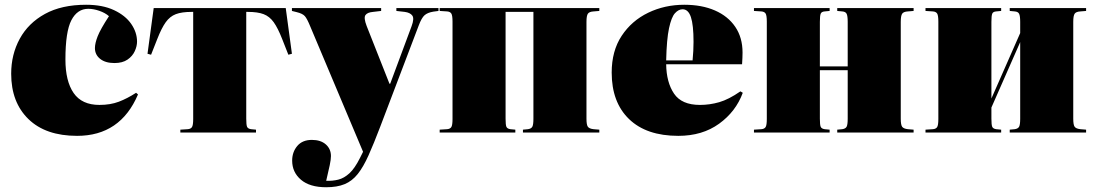

<svg xmlns="http://www.w3.org/2000/svg" viewBox="-20 -557 4610 807"><path d="M304 14Q172 14 99.5 -56.5Q27 -127 27 -247Q27 -328 63 -394Q99 -460 169 -498.5Q239 -537 342 -537Q411 -537 459 -514.5Q507 -492 531.5 -456.5Q556 -421 556 -382Q556 -363 546.5 -342Q537 -321 516 -306.5Q495 -292 461 -292Q423 -292 401 -309.5Q379 -327 379 -355Q379 -375 390.5 -404.5Q402 -434 438 -489Q422 -503 397.5 -511.5Q373 -520 351 -520Q305 -520 280 -472Q255 -424 255 -307Q255 -216 289.5 -166Q324 -116 398 -116Q444 -116 479.5 -129.5Q515 -143 552 -167L560 -160Q486 14 304 14Z M738 0V-12L769 -14Q782 -15 787 -23Q792 -31 792 -57V-507H785Q744 -507 719 -497.5Q694 -488 676.5 -463.5Q659 -439 641 -393L615 -327L600 -331L626 -523H1181L1207 -331L1192 -327L1166 -393Q1148 -439 1130.5 -463.5Q1113 -488 1088 -497.5Q1063 -507 1022 -507H1015V-58Q1015 -32 1018.5 -24Q1022 -16 1035 -14L1056 -12V0Z M1351 230Q1282 230 1245 198.5Q1208 167 1208 118Q1208 82 1229.5 56.5Q1251 31 1291 31Q1328 31 1349.5 50Q1371 69 1371 99Q1371 113 1366 137Q1361 161 1351 203Q1378 204 1402 198Q1426 192 1448.5 171.5Q1471 151 1493 107L1506 81L1284 -446Q1271 -478 1261.5 -489Q1252 -500 1227 -506L1207 -511V-523H1582V-511L1548 -507Q1524 -505 1516 -493.5Q1508 -482 1521 -448L1617 -205H1620L1710 -447Q1722 -479 1713 -491.5Q1704 -504 1681 -507L1646 -511V-523H1823V-511L1801 -508Q1777 -504 1764.5 -493Q1752 -482 1740 -450L1578 -24Q1551 47 1529 96Q1507 145 1483.5 174.5Q1460 204 1428.5 217Q1397 230 1351 230Z M1828 0V-12L1859 -14Q1872 -15 1877 -23Q1882 -31 1882 -57V-466Q1882 -492 1877 -500Q1872 -508 1859 -509L1828 -511V-523H2499V-511L2475 -509Q2457 -508 2451 -499.5Q2445 -491 2445 -465V-58Q2445 -32 2451 -24Q2457 -16 2475 -14L2499 -12V0H2178V-12L2199 -14Q2213 -16 2217.5 -24.5Q2222 -33 2222 -58V-507H2105V-58Q2105 -32 2108.5 -24Q2112 -16 2125 -14L2146 -12V0Z M2831 14Q2697 14 2624 -56.5Q2551 -127 2551 -252Q2551 -343 2593 -406.5Q2635 -470 2704.5 -503.5Q2774 -537 2856 -537Q2930 -537 2985 -513Q3040 -489 3070.5 -444Q3101 -399 3101 -336Q3101 -326 3100.5 -314Q3100 -302 3099 -287H2780Q2781 -211 2813 -163.5Q2845 -116 2922 -116Q2963 -116 3003 -127.5Q3043 -139 3092 -173L3102 -167Q3073 -88 3002.5 -37Q2932 14 2831 14ZM2780 -303H2891Q2893 -324 2894 -343Q2895 -362 2895 -381Q2895 -452 2884 -485Q2873 -518 2849 -518Q2832 -518 2817 -501.5Q2802 -485 2792 -438.5Q2782 -392 2780 -303Z M3149 0V-12L3180 -14Q3193 -15 3198 -23Q3203 -31 3203 -57V-466Q3203 -492 3198 -500Q3193 -508 3180 -509L3149 -511V-523H3467V-511L3446 -509Q3433 -508 3429.5 -499.5Q3426 -491 3426 -465V-278H3543V-465Q3543 -490 3538.5 -499Q3534 -508 3520 -509L3499 -511V-523H3820V-511L3796 -509Q3778 -508 3772 -499.5Q3766 -491 3766 -465V-58Q3766 -32 3772 -24Q3778 -16 3796 -14L3820 -12V0H3499V-12L3520 -14Q3534 -16 3538.5 -24.5Q3543 -33 3543 -58V-262H3426V-58Q3426 -32 3429.5 -24Q3433 -16 3446 -14L3467 -12V0Z M3870 0V-12L3901 -14Q3914 -15 3919 -23Q3924 -31 3924 -57V-466Q3924 -492 3919 -500Q3914 -508 3901 -509L3870 -511V-523H4188V-511L4167 -509Q4154 -508 4150.5 -499.5Q4147 -491 4147 -465V-143L4268 -418V-465Q4268 -490 4263.5 -499Q4259 -508 4245 -509L4224 -511V-523H4545V-511L4521 -509Q4503 -508 4497 -499.5Q4491 -491 4491 -465V-58Q4491 -32 4497 -24Q4503 -16 4521 -14L4545 -12V0H4224V-12L4245 -14Q4259 -16 4263.5 -24.5Q4268 -33 4268 -58V-380L4147 -105V-58Q4147 -32 4150.5 -24Q4154 -16 4167 -14L4188 -12V0Z"/></svg>

Font: Literata 72pt Black
Style: Regular
Weight: 900
Designer: Latin by Veronika Burian and Jose Scaglione. Greek by Irene Vlachou. Cyrillic by Vera Evstafieva.
Foundry: TypeTogether
Version: Version 3.002